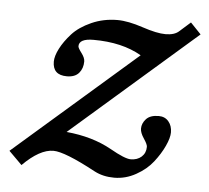

<svg xmlns="http://www.w3.org/2000/svg" viewBox="-89 -476 589 541"><g transform="rotate(5 206.0 -205.5)"><path d="M400.9 -119.6Q400.9 -104 390.1 -80.8Q379.4 -57.6 361.3 -34.4Q343.3 -11.2 314 5.1Q284.7 21.5 252.4 21.5Q221.2 21.5 196.8 8.8Q107.9 -39.1 75.7 -39.1Q37.1 -39.1 -10.7 8.8L-47.9 -28.3L296.9 -328.6Q242.2 -360.4 161.1 -360.4Q120.1 -360.4 120.1 -338.9Q120.1 -334 130.1 -320.8Q140.1 -307.6 140.1 -297.4Q140.1 -277.8 128.9 -264.6Q117.7 -251.5 94.7 -251.5Q54.7 -251.5 54.7 -289.6Q54.7 -305.2 65.7 -326.7Q76.7 -348.1 96.4 -369.9Q116.2 -391.6 150.1 -406.7Q184.1 -421.9 223.6 -421.9Q253.4 -421.9 295.9 -407.7Q336.9 -394 361.3 -394Q387.2 -394 399.9 -406.2L430.2 -433.1L460 -401.9L107.9 -95.2Q181.6 -88.4 235.8 -58.1Q277.8 -34.2 294.4 -34.2Q313 -34.2 325 -44.9Q336.9 -55.7 336.9 -73.2Q336.9 -80.1 326.4 -95.7Q315.9 -111.3 315.9 -123Q315.9 -137.7 327.1 -150.1Q338.4 -162.6 362.8 -162.6Q380.4 -162.6 390.6 -150.4Q400.9 -138.2 400.9 -119.6Z"/></g></svg>

Font: Elstob 18pt SemiBold
Style: Italic
Weight: 600
Italic angle: -20°
Designer: Peter S. Baker
Version: Version 1.015